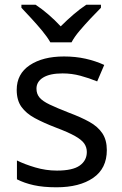

<svg xmlns="http://www.w3.org/2000/svg" viewBox="-20 -786 519 816"><path d="M434 -148Q434 -70 376 -30Q318 10 220 10Q164 10 123.5 1Q83 -8 52 -24V-104Q84 -88 129.5 -74.5Q175 -61 222 -61Q289 -61 319 -82.5Q349 -104 349 -140Q349 -160 338 -176Q327 -192 298.5 -208Q270 -224 217 -244Q165 -264 128 -284Q91 -304 71 -332Q51 -360 51 -404Q51 -472 106.5 -509Q162 -546 252 -546Q301 -546 343.5 -536.5Q386 -527 423 -510L393 -440Q359 -454 322 -464Q285 -474 246 -474Q192 -474 163.5 -456.5Q135 -439 135 -409Q135 -387 148 -371.5Q161 -356 191.5 -341.5Q222 -327 273 -307Q324 -288 360 -268Q396 -248 415 -219.5Q434 -191 434 -148ZM194 -606Q181 -629 159 -655.5Q137 -682 113 -708Q89 -734 71 -753V-766H131Q157 -749 185 -725Q213 -701 238 -674Q265 -701 293 -725Q321 -749 347 -766H409V-753Q390 -734 365.5 -708Q341 -682 318.5 -655.5Q296 -629 284 -606Z"/></svg>

Font: Noto Sans Carian
Style: Regular
Weight: 400
Designer: Monotype Design Team
Foundry: Monotype Imaging Inc.
Version: Version 2.002; ttfautohint (v1.8.4.7-5d5b)